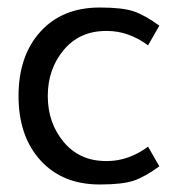

<svg xmlns="http://www.w3.org/2000/svg" viewBox="-20 -487 474 516"><path d="M268.1 -54.2Q325.2 -54.2 377.9 -92.8L408.2 -40Q369.6 -11.7 339.4 -1.5Q309.1 8.8 248 8.8Q147.5 8.8 88.6 -56.2Q29.8 -121.1 29.8 -229Q29.8 -336.9 88.6 -401.9Q147.5 -466.8 248 -466.8Q309.1 -466.8 339.4 -456.5Q369.6 -446.3 408.2 -418L377.9 -365.2Q325.2 -403.8 268.1 -403.8H265.1Q193.8 -403.8 151.1 -352.5Q108.4 -301.3 108.4 -229Q108.4 -156.7 151.1 -105.5Q193.8 -54.2 265.1 -54.2Z"/></svg>

Font: Molengo
Style: Regular
Weight: 400
Designer: moyogo
Foundry: moyogo
Version: Version 0.11; ttfautohint (v0.8) -G 32 -r 16 -x